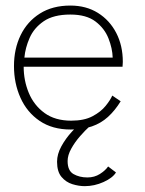

<svg xmlns="http://www.w3.org/2000/svg" viewBox="-20 -442 510 673"><path d="M63 -208Q63 -159.5 81 -116.2Q99 -73 136 -46Q173 -19 229.5 -19Q275 -19 304.2 -34.5Q333.5 -50 350.2 -70.8Q367 -91.5 373.5 -107L403 -87Q383 -54.5 358.5 -32.2Q334 -10 302.2 1Q270.5 12 228 12Q163.5 12 119 -18.2Q74.5 -48.5 51.8 -99.2Q29 -150 29 -210.5Q29 -270.5 52.2 -318.5Q75.5 -366.5 119.8 -394.5Q164 -422.5 226.5 -422.5Q282 -422.5 323.2 -396.8Q364.5 -371 387.5 -326.5Q410.5 -282 410.5 -225Q410.5 -220.5 410 -216.2Q409.5 -212 409.5 -208ZM375 -240Q374 -272.5 360.2 -307.5Q346.5 -342.5 314.5 -366.8Q282.5 -391 226.5 -391Q167.5 -391 133.2 -367.5Q99 -344 83.8 -309Q68.5 -274 65.5 -240ZM277 210.5Q256 210.5 233.5 203.5Q211 196.5 195.5 178Q180 159.5 180 125Q180 98.5 195 71Q210 43.5 231.8 19.8Q253.5 -4 273.5 -20L295 0Q279 14.5 260.8 35.2Q242.5 56 229.8 79Q217 102 217 122.5Q217 156.5 237.8 168.2Q258.5 180 286.5 180Q311 180 330.2 167.8Q349.5 155.5 359 141.5L386.5 162.5Q375 181.5 343 196Q311 210.5 277 210.5Z"/></svg>

Font: League Spartan Thin Thin
Style: Regular
Weight: 250
Version: Version 2.002